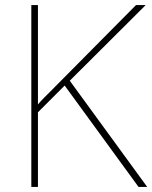

<svg xmlns="http://www.w3.org/2000/svg" viewBox="-20 -734 598 754"><path d="M558 0H524L234 -398L129 -293V0H103V-714H129V-324Q140 -337 153 -350Q166 -363 179 -376L514 -714H552L254 -417Z"/></svg>

Font: Noto Sans Bengali Thin
Style: Regular
Weight: 100
Designer: Jelle Bosma - Monotype Design Team
Foundry: Monotype Imaging Inc.
Version: Version 2.003; ttfautohint (v1.8.4.7-5d5b)